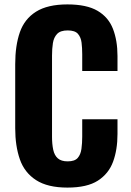

<svg xmlns="http://www.w3.org/2000/svg" viewBox="-20 -840 593 871"><path d="M286 11Q196 11 143.5 -23Q91 -57 70 -117.5Q49 -178 49 -258V-549Q49 -633 70 -693.5Q91 -754 143.5 -787Q196 -820 286 -820Q373 -820 422.5 -791Q472 -762 492.5 -709Q513 -656 513 -586V-518H353V-594Q353 -622 350 -646.5Q347 -671 333.5 -686.5Q320 -702 287 -702Q254 -702 239 -686Q224 -670 220 -644.5Q216 -619 216 -588V-220Q216 -186 221.5 -160.5Q227 -135 242.5 -121.5Q258 -108 287 -108Q319 -108 332.5 -123.5Q346 -139 349.5 -165Q353 -191 353 -220V-299H513V-232Q513 -161 493 -106.5Q473 -52 424 -20.5Q375 11 286 11Z"/></svg>

Font: Oswald SemiBold
Style: Regular
Weight: 600
Designer: Vernon Adams
Foundry: Vernon Adams
Version: Version 4.100; ttfautohint (v1.8.1.43-b0c9)